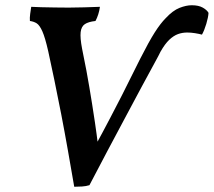

<svg xmlns="http://www.w3.org/2000/svg" viewBox="-20 -705 815 732"><path d="M263 7Q252 -57 239.5 -128Q227 -199 213.5 -269Q200 -339 187 -401Q174 -463 164 -509Q152 -562 141.5 -585.5Q131 -609 120 -616Q109 -623 94 -625Q93 -637 95 -651.5Q97 -666 99 -679Q113 -678 137 -677.5Q161 -677 189 -676.5Q217 -676 242 -676Q271 -676 300.5 -677Q330 -678 361 -679Q359 -664 354.5 -650Q350 -636 344 -625Q317 -622 303.5 -613Q290 -604 287.5 -582.5Q285 -561 293 -519Q303 -471 309.5 -435.5Q316 -400 321 -370.5Q326 -341 331 -309.5Q336 -278 342 -238Q348 -198 355 -141H339Q376 -209 401 -257Q426 -305 444.5 -341Q463 -377 479 -410Q495 -443 514 -480Q548 -547 570 -581.5Q592 -616 612 -636Q639 -665 664.5 -675Q690 -685 711 -685Q737 -685 753 -676Q769 -667 775 -656Q774 -639 766.5 -614Q759 -589 750 -573Q739 -576 723.5 -578.5Q708 -581 694 -581Q675 -581 658.5 -575Q642 -569 625.5 -553.5Q609 -538 592 -508Q587 -497 567.5 -461.5Q548 -426 519.5 -373Q491 -320 457.5 -257Q424 -194 388.5 -127.5Q353 -61 321 1Q308 5 293 6Q278 7 263 7Z"/></svg>

Font: Vollkorn SemiBold
Style: Italic
Weight: 600
Italic angle: -11°
Designer: Friedrich Althausen
Foundry: Friedrich Althausen
Version: Version 5.000